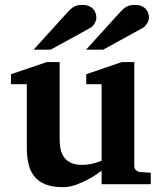

<svg xmlns="http://www.w3.org/2000/svg" viewBox="-20 -754 660 786"><path d="M396 0V-55.2Q371.1 -36.1 344.2 -21.5Q321.3 -8.8 293.5 1.7Q265.6 12.2 237.8 12.2Q195.3 12.2 166.7 1Q138.2 -10.3 121.1 -31.2Q104 -52.2 96.9 -82.5Q89.8 -112.8 89.8 -150.9V-409.2H24.9V-450.2L171.9 -500H224.1V-189.9Q224.1 -171.4 226.6 -151.9Q229 -132.3 238.3 -116.2Q247.6 -100.1 265.9 -89.6Q284.2 -79.1 315.9 -79.1Q331.5 -79.1 345.9 -81.5Q360.4 -84 371.6 -87.4Q384.3 -91.3 396 -96.2V-409.2H333V-450.2L479 -500H529.8V-73.2Q529.8 -64 536.9 -57.4Q543.9 -50.8 553.2 -49.8L597.2 -46.9V0ZM374.5 -681.2Q374.5 -676.3 372.6 -670.2Q370.6 -664.1 367.2 -658.2Q363.8 -652.3 359.1 -647.2Q354.5 -642.1 348.6 -639.2L187.5 -550.8H117.7L254.9 -702.1Q263.2 -711.4 270.3 -717.5Q277.3 -723.6 284.4 -727.3Q291.5 -731 299.6 -732.4Q307.6 -733.9 317.9 -733.9Q334 -733.9 344.7 -729Q355.5 -724.1 362.1 -716.6Q368.7 -709 371.6 -699.5Q374.5 -689.9 374.5 -681.2ZM589.8 -681.2Q589.8 -676.3 587.9 -670.2Q585.9 -664.1 582.3 -658.2Q578.6 -652.3 574 -647.2Q569.3 -642.1 563.5 -639.2L402.8 -550.8H332.5L469.7 -702.1Q478 -711.4 485.1 -717.5Q492.2 -723.6 499.5 -727.3Q506.8 -731 514.6 -732.4Q522.5 -733.9 532.7 -733.9Q548.8 -733.9 559.8 -729Q570.8 -724.1 577.4 -716.6Q584 -709 586.9 -699.5Q589.8 -689.9 589.8 -681.2Z"/></svg>

Font: Charis SIL Phon
Style: Bold
Weight: 700
Foundry: SIL International
Version: Version 5.000